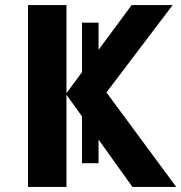

<svg xmlns="http://www.w3.org/2000/svg" viewBox="-20 -734 712 754"><path d="M367 -93H302V-645H367ZM672 0H500L241 -362V0H90V-714H241V-368L497 -714H658L398 -371Z"/></svg>

Font: Noto Sans IKEA
Style: Bold
Weight: 600
Designer: Monotype Design Team
Foundry: Monotype Imaging Inc.
Version: Version 2.001